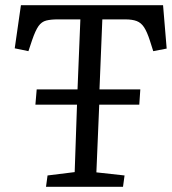

<svg xmlns="http://www.w3.org/2000/svg" viewBox="-20 -723 665 743"><path d="M158 0 164 -44 269 -57 278 -318H117L122 -377H280L291 -648H203Q177 -648 159 -643.5Q141 -639 129 -622Q117 -605 104 -567L90 -525L37 -536L61 -703H611L625 -535L573 -525L560 -566Q549 -600 537.5 -617.5Q526 -635 509 -641.5Q492 -648 464 -648H376L365 -377H523L519 -318H364L353 -56L462 -44L456 0Z"/></svg>

Font: Literata 18pt
Style: Italic
Weight: 400
Italic angle: -2°
Designer: Latin by Veronika Burian and Jose Scaglione. Greek by Irene Vlachou. Cyrillic by Vera Evstafieva
Foundry: TypeTogether
Version: Version 3.103;gftools[0.9.29]